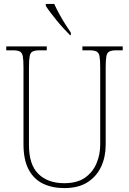

<svg xmlns="http://www.w3.org/2000/svg" viewBox="-20 -951 661 981"><path d="M309 10Q247 10 200 -12.5Q153 -35 126.5 -84.5Q100 -134 100 -214V-607Q100 -645 96.5 -663.5Q93 -682 81 -688Q69 -694 44 -694H12V-714H219V-694H184Q159 -694 147 -688Q135 -682 131.5 -663.5Q128 -645 128 -606V-210Q128 -109 176.5 -62Q225 -15 308 -15Q374 -15 414 -43Q454 -71 473 -116Q492 -161 492 -213V-606Q492 -645 488.5 -663.5Q485 -682 473 -688Q461 -694 436 -694H401V-714H607V-694H576Q551 -694 539 -688Q527 -682 523.5 -663.5Q520 -645 520 -606V-211Q520 -150 497 -100Q474 -50 427.5 -20Q381 10 309 10ZM338 -771Q324 -785 306 -804.5Q288 -824 270 -846Q252 -868 237 -888Q222 -908 214 -921V-931H257Q267 -909 281.5 -882Q296 -855 312.5 -829Q329 -803 342 -784V-771Z"/></svg>

Font: Noto Serif Khmer SemiCondensed Thin
Style: Regular
Weight: 250
Width: 4
Designer: Danh Hong and the Monotype Design Team
Foundry: Monotype Imaging Inc.
Version: Version 2.004